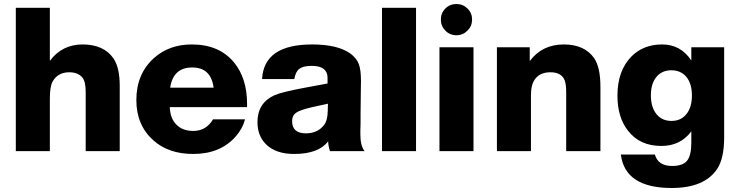

<svg xmlns="http://www.w3.org/2000/svg" viewBox="-20 -755 3695 959"><path d="M229 -716V-451Q290 -533 393 -533Q498 -533 547 -463Q578 -417 578 -327V0H408V-296Q408 -347 392 -367Q370 -394 326 -394Q269 -394 243 -348Q229 -324 229 -260V0H59V-716Z M1204 -159Q1192 -113 1158 -74Q1081 14 945 14Q822 14 746 -54Q661 -130 661 -255Q661 -386 749 -465Q825 -533 938 -533Q1075 -533 1149 -443Q1214 -364 1214 -236Q1214 -227 1214 -220H828Q830 -164 861 -132.5Q892 -101 945 -101Q1010 -101 1044 -159ZM1047 -317Q1034 -418 940 -418Q845 -418 830 -317Z M1801 0H1628Q1620 -25 1619 -49Q1571 14 1449 14Q1358 14 1309 -34Q1266 -76 1266 -145Q1266 -240 1350 -279Q1386 -295 1498 -316L1616 -338V-369Q1614 -426 1537 -426Q1495 -426 1475.5 -411.5Q1456 -397 1450 -360H1289Q1298 -533 1539 -533Q1667 -533 1731 -487Q1761 -464 1772 -435.5Q1783 -407 1783 -349Q1783 -339 1782 -287V-276L1781 -190Q1781 -155 1781 -143Q1781 -131 1780 -105Q1780 -91 1780 -83Q1780 -27 1801 0ZM1618 -237 1540 -220Q1479 -206 1459 -192Q1439 -178 1439 -150Q1439 -89 1508 -89Q1566 -89 1598 -130Q1616 -152 1617 -200Z M2058 -716V0H1888V-716Z M2345 -519V0H2175V-519ZM2260 -735Q2292 -735 2315 -712.5Q2338 -690 2338 -657Q2338 -625 2315 -602Q2292 -579 2260 -579Q2227 -579 2204.5 -602Q2182 -625 2182 -657Q2182 -690 2204.5 -712.5Q2227 -735 2260 -735Z M2626 -519V-450Q2688 -533 2796 -533Q2900 -533 2948 -464Q2979 -418 2979 -322V0H2808V-294Q2808 -335 2800 -355Q2784 -394 2729 -394Q2669 -394 2645 -348Q2632 -324 2632 -277V0H2462V-519Z M3597 -519V-69Q3597 36 3562 89Q3498 184 3335 184Q3102 184 3081 17H3251Q3267 74 3337 74Q3390 74 3411.5 48Q3433 22 3433 -42V-99Q3379 -26 3283 -26Q3175 -26 3116 -103Q3064 -170 3064 -277Q3064 -401 3133 -472Q3193 -533 3287 -533Q3380 -533 3433 -453V-519ZM3333 -404Q3286 -404 3258.5 -370.5Q3231 -337 3231 -279Q3231 -220 3258.5 -185.5Q3286 -151 3334 -151Q3381 -151 3408.5 -185Q3436 -219 3436 -278Q3436 -337 3408.5 -370.5Q3381 -404 3333 -404Z"/></svg>

Font: Almarai ExtraBold
Style: Regular
Weight: 800
Designer: Boutros International 2019
Foundry: Created by Boutros International 2019
Version: Version 1.10